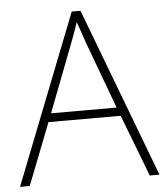

<svg xmlns="http://www.w3.org/2000/svg" viewBox="-52 -762 693 808"><g transform="rotate(-5 295.0 -358.0)"><path d="M548 0H589L318 -716H281L0 0H41L143 -261H448ZM330 -578 434 -297H157L265 -578C275 -604 288 -638 298 -670C310 -636 323 -600 330 -578Z"/></g></svg>

Font: Noto Sans Canadian Aboriginal ExtraLight
Style: Regular
Weight: 200
Designer: Monotype Design Team, Typotheque's Kevin King
Foundry: Monotype Imaging Inc.
Version: Version 2.004